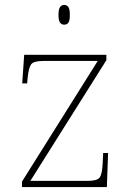

<svg xmlns="http://www.w3.org/2000/svg" viewBox="-20 -758 529 778"><path d="M69 0V-22L376 -511H155Q116 -511 106 -497Q96 -483 92 -442L90 -420H70L78 -536H411V-514L103 -25H335Q374 -25 384 -39Q394 -53 396 -95L398 -138H418L413 0ZM240 -658Q230 -658 223.5 -666Q217 -674 217 -698Q217 -721 223.5 -729.5Q230 -738 240 -738Q251 -738 257 -729.5Q263 -721 263 -698Q263 -674 257 -666Q251 -658 240 -658Z"/></svg>

Font: Noto Serif Lao Thin
Style: Regular
Weight: 250
Designer: Monotype Design Team
Foundry: Monotype Imaging Inc.
Version: Version 2.003